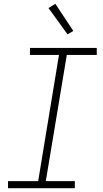

<svg xmlns="http://www.w3.org/2000/svg" viewBox="-20 -986 540 1006"><path d="M22 0V-37H180L289 -698H137V-735H487V-698H330L220 -37H372V0ZM334 -806 234 -944 270 -966 364 -824Z"/></svg>

Font: Iosevka SS04 Extralight
Style: Italic
Weight: 200
Italic angle: -9°
Monospace: yes
Designer: Belleve Invis
Foundry: Belleve Invis
Version: Version 19.0.0; ttfautohint (v1.8.4)